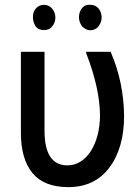

<svg xmlns="http://www.w3.org/2000/svg" viewBox="-20 -764 566 794"><path d="M66.4 -549.8H164.1V-223.6Q164.1 -81.1 257.8 -80.1Q316.4 -80.1 355.5 -138.7Q392.6 -198.2 393.6 -286.1Q392.6 -398.4 337.9 -540L335 -549.8H438.5L439.5 -544.9Q491.2 -424.8 493.2 -285.2Q493.2 -152.3 432.6 -71.3Q372.1 9.8 262.7 9.8Q162.1 9.8 114.3 -48.3Q66.4 -106.4 66.4 -214.8ZM116.2 -692.4Q116.2 -714.8 127 -727.5Q140.6 -744.1 161.1 -744.1Q182.6 -744.1 195.3 -728.5Q209 -711.9 209 -692.4Q209 -670.9 196.3 -655.3Q182.6 -638.7 161.1 -639.6Q138.7 -639.6 127 -655.3Q116.2 -672.9 116.2 -692.4ZM306.6 -692.4Q306.6 -714.8 319.3 -730.5Q332 -746.1 353.5 -744.1Q376 -744.1 388.7 -727.5Q399.4 -713.9 400.4 -692.4Q400.4 -672.9 387.7 -655.3Q375 -639.6 353.5 -638.7Q334 -639.6 319.3 -655.3Q306.6 -672.9 306.6 -692.4Z"/></svg>

Font: RobotoJAA
Style: Medium
Weight: 500
Version: Version 2.05; 2016-11-05